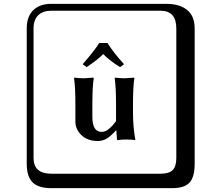

<svg xmlns="http://www.w3.org/2000/svg" viewBox="-20 -774 1140 1006"><path d="M543 -548.8Q572.8 -500.5 629.9 -437.5L608.9 -422.4Q553.2 -457 521 -490.7Q493.2 -461.9 434.1 -422.4L413.1 -437.5Q476.6 -510.3 500 -548.8ZM587.9 -90.8Q557.1 -57.6 536.6 -46.4Q516.1 -35.2 492.2 -35.2Q439 -35.2 407 -65.7Q375 -96.2 375 -137.2V-230Q375 -314.9 368.2 -363.8L369.1 -367.2Q394 -364.3 418.9 -363.8L470.2 -367.2L471.2 -363.8Q464.4 -324.7 463.9 -230V-162.1Q463.9 -83 512.2 -83Q517.1 -83 522.5 -84Q527.8 -85 533 -87.4Q538.1 -89.8 542 -92Q545.9 -94.2 551 -99.1Q556.2 -104 559.1 -106Q562 -107.9 567.6 -114.5Q573.2 -121.1 574.7 -122.6Q576.2 -124 581.5 -131.1Q586.9 -138.2 587.9 -139.2V-230Q587.9 -314.9 581.1 -363.8L582 -367.2Q606.9 -364.3 631.8 -363.8L683.1 -367.2L684.1 -363.8Q677.2 -324.7 676.8 -230V-187Q676.8 -106.9 689 -43L688 -40Q672.9 -43 640.1 -43Q615.2 -43 600.1 -40Q593.3 -40 592.8 -43L589.8 -90.8ZM249 -717.8Q204.1 -717.8 179.9 -693.8Q155.8 -669.9 155.8 -625V53.2Q155.8 136.2 249 136.2H820.8Q865.7 136.2 884.8 117.2Q903.8 98.1 903.8 53.2V-625Q903.8 -717.8 820.8 -717.8ZM1000 84Q1000 152.8 973.4 182.4Q946.8 211.9 880.9 211.9H249Q181.2 211.9 150.6 181.4Q120.1 150.9 120.1 84V-625Q120.1 -687 154.1 -720.5Q188 -753.9 249 -753.9H851.1Q920.9 -753.9 960.4 -721.9Q1000 -689.9 1000 -625Z"/></svg>

Font: Linux Biolinum Keyboard
Style: Regular
Weight: 700
Designer: Philipp H. Poll
Foundry: Philipp H. Poll
Version: Version 0.6.1 ; ttfautohint (v0.9)